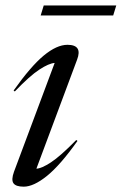

<svg xmlns="http://www.w3.org/2000/svg" viewBox="-20 -690 456 720"><path d="M32.5 -46 185 -454Q163.5 -452.5 127.8 -429.2Q92 -406 35.5 -347L31 -350.5Q95.5 -441.5 144.2 -481.8Q193 -522 233 -522Q290.5 -522 269 -466L116.5 -57.5Q135.5 -58 170.8 -81Q206 -104 266 -165L270.5 -161.5Q206 -70.5 156 -30.2Q106 10 69 10Q39.5 10 30.5 -2.8Q21.5 -15.5 32.5 -46ZM132.5 -632 144 -669.5H416L404.5 -632Z"/></svg>

Font: Newsreader 72pt
Style: Italic
Weight: 400
Italic angle: -17°
Designer: Hugues Gentile
Foundry: Production Type
Version: Version 1.003; ttfautohint (v1.8.3)